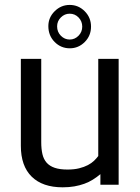

<svg xmlns="http://www.w3.org/2000/svg" viewBox="-20 -761 575 791"><path d="M393.6 0V-43.5Q378.4 -30.8 362.3 -20.8Q346.2 -10.7 327.4 -3.9Q308.6 2.9 286.6 6.8Q264.6 10.7 238.3 10.7Q155.3 10.7 110.6 -33.2Q65.9 -77.1 65.9 -160.2V-518.6H149.9V-175.3Q149.9 -147 154.8 -126Q159.7 -105 172.1 -90.8Q184.6 -76.7 205.6 -69.6Q226.6 -62.5 258.3 -62.5Q285.2 -62.5 305.9 -67.6Q326.7 -72.8 342 -80.8Q357.4 -88.9 367.7 -98.9Q377.9 -108.9 384.8 -118.2V-518.6H468.8V0ZM179.2 -653.3Q179.2 -689 205.3 -714.8Q231.4 -740.7 267.1 -740.7Q303.2 -740.7 329.1 -714.6Q355 -688.5 355 -651.4Q355 -613.8 329.1 -587.9Q303.2 -562 267.6 -562Q231 -562 205.1 -588.1Q179.2 -614.3 179.2 -653.3ZM215.3 -652.3Q215.3 -629.4 230.7 -613.8Q246.1 -598.1 267.1 -598.1Q288.1 -598.1 303.5 -613.8Q318.8 -629.4 318.8 -651.4Q318.8 -673.3 303.7 -689Q288.6 -704.6 267.1 -704.6Q246.1 -704.6 230.7 -689.2Q215.3 -673.8 215.3 -652.3Z"/></svg>

Font: Arian AMU
Style: Regular
Weight: 400
Designer: Ruben Hakobyan (Tarumian)
Foundry: Ruben Hakobyan (Tarumian)
Version: Version 4.003